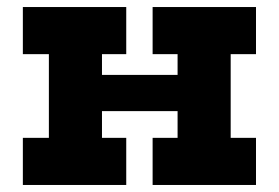

<svg xmlns="http://www.w3.org/2000/svg" viewBox="-20 -526 793 546"><path d="M708 -372H636V-134H708V0H414V-134H485V-210H270V-134H339V0H45V-134H119V-372H45V-506H339V-372H270V-313H485V-372H414V-506H708Z"/></svg>

Font: Arvo
Style: Bold
Weight: 700
Designer: Anton Koovit (Cyrillic Expansion: Cyreal)
Foundry: Anton Koovit, Yassin Baggar
Version: Version 3.000